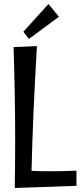

<svg xmlns="http://www.w3.org/2000/svg" viewBox="-20 -936 412 962"><path d="M363 -81C322 -79 281 -78 241 -78C207 -78 172 -78 138 -80C143 -285 151 -465 165 -705L48 -700C53 -543 56 -386 56 -229C56 -151 55 -72 54 6L363 -5ZM275 -852 223 -916 97 -777 125 -741Z"/></svg>

Font: Englebert
Style: Regular
Weight: 400
Designer: Astigmatic (AOETI)
Foundry: Astigmatic (AOETI)
Version: Version 1.000